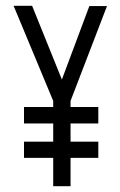

<svg xmlns="http://www.w3.org/2000/svg" viewBox="-20 -644 415 664"><path d="M224 0V-98H320V-154H224V-217H320V-274H224V-295L350 -623H289L194 -369L91 -624H27L164 -295V-274H63V-217H164V-154H63V-98H164V0Z"/></svg>

Font: Inconsolata Condensed Thin
Style: Regular
Weight: 100
Width: 3
Monospace: yes
Designer: Raph Levien, Cyreal, Brenton Simpson
Foundry: Raph Levien, Cyreal, Google
Version: Version 3.100